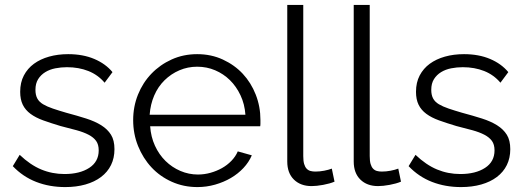

<svg xmlns="http://www.w3.org/2000/svg" viewBox="-20 -750 2130 780"><path d="M245 10Q181 10 127 -11Q73 -32 32 -75L60 -121Q103 -80 147.5 -61.5Q192 -43 242 -43Q304 -43 342.5 -68Q381 -93 381 -139Q381 -163 370.5 -177.5Q360 -192 340 -202.5Q320 -213 291 -221Q262 -229 226 -238Q186 -250 155.5 -261Q125 -272 104 -287.5Q83 -303 72.5 -324.5Q62 -346 62 -377Q62 -415 77 -443.5Q92 -472 118 -491Q144 -510 179.5 -520Q215 -530 257 -530Q317 -530 363 -510.5Q409 -491 437 -457L405 -414Q378 -446 339 -461.5Q300 -477 252 -477Q228 -477 205 -472.5Q182 -468 164 -457Q146 -446 135 -428.5Q124 -411 124 -385Q124 -364 131.5 -350Q139 -336 155 -326.5Q171 -317 194.5 -309Q218 -301 249 -292Q294 -280 330 -268.5Q366 -257 391.5 -241Q417 -225 431 -202.5Q445 -180 445 -144Q445 -108 431 -79.5Q417 -51 390.5 -31Q364 -11 327 -0.5Q290 10 245 10Z M782 10Q726 10 678 -11.5Q630 -33 595.5 -70Q561 -107 541 -156.5Q521 -206 521 -262Q521 -317 540.5 -365.5Q560 -414 595 -450.5Q630 -487 677.5 -508.5Q725 -530 781 -530Q838 -530 885.5 -508Q933 -486 966.5 -450Q1000 -414 1019 -365.5Q1038 -317 1038 -263Q1038 -255 1038 -248Q1038 -241 1037 -237H590Q593 -194 609.5 -158Q626 -122 652.5 -96Q679 -70 713 -55.5Q747 -41 784 -41Q810 -41 835 -48Q860 -55 881.5 -67Q903 -79 920 -96.5Q937 -114 946 -135L1003 -119Q991 -91 969 -67.5Q947 -44 918 -27Q889 -10 854 0Q819 10 782 10ZM977 -284Q974 -327 957 -363Q940 -399 914 -424.5Q888 -450 854 -464.5Q820 -479 781 -479Q743 -479 709 -464.5Q675 -450 648.5 -424Q622 -398 606.5 -362Q591 -326 588 -284Z M1147 -730H1212V-116Q1212 -96 1215.5 -84Q1219 -72 1225.5 -65Q1232 -58 1241 -55.5Q1250 -53 1261 -53Q1279 -53 1297 -56.5Q1315 -60 1328 -65L1339 -12Q1320 -4 1293 1Q1266 6 1246 6Q1201 6 1174 -20.5Q1147 -47 1147 -94Z M1417 -730H1482V-116Q1482 -96 1485.5 -84Q1489 -72 1495.5 -65Q1502 -58 1511 -55.5Q1520 -53 1531 -53Q1549 -53 1567 -56.5Q1585 -60 1598 -65L1609 -12Q1590 -4 1563 1Q1536 6 1516 6Q1471 6 1444 -20.5Q1417 -47 1417 -94Z M1853 10Q1789 10 1735 -11Q1681 -32 1640 -75L1668 -121Q1711 -80 1755.5 -61.5Q1800 -43 1850 -43Q1912 -43 1950.5 -68Q1989 -93 1989 -139Q1989 -163 1978.5 -177.5Q1968 -192 1948 -202.5Q1928 -213 1899 -221Q1870 -229 1834 -238Q1794 -250 1763.5 -261Q1733 -272 1712 -287.5Q1691 -303 1680.5 -324.5Q1670 -346 1670 -377Q1670 -415 1685 -443.5Q1700 -472 1726 -491Q1752 -510 1787.5 -520Q1823 -530 1865 -530Q1925 -530 1971 -510.5Q2017 -491 2045 -457L2013 -414Q1986 -446 1947 -461.5Q1908 -477 1860 -477Q1836 -477 1813 -472.5Q1790 -468 1772 -457Q1754 -446 1743 -428.5Q1732 -411 1732 -385Q1732 -364 1739.5 -350Q1747 -336 1763 -326.5Q1779 -317 1802.5 -309Q1826 -301 1857 -292Q1902 -280 1938 -268.5Q1974 -257 1999.5 -241Q2025 -225 2039 -202.5Q2053 -180 2053 -144Q2053 -108 2039 -79.5Q2025 -51 1998.5 -31Q1972 -11 1935 -0.5Q1898 10 1853 10Z"/></svg>

Font: Rising Sun Light
Style: Regular
Weight: 300
Designer: Matt McInerney, Pablo Impallari, Rodrigo Fuenzalida (Raleway font), Stephen Hutchings (Greek), Cristiano Sobral (main ch
Foundry: The Rising Sun Project Authors
Version: Version 4.327; ttfautohint (v1.8.4.7-5d5b-dirty)